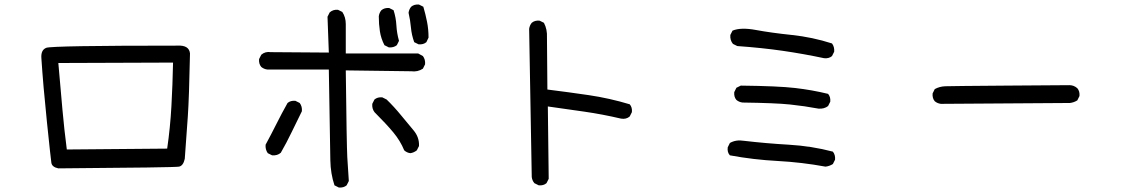

<svg xmlns="http://www.w3.org/2000/svg" viewBox="-20 -792 5040 863"><path d="M242.2 -35.2Q213.9 -41 210.9 -60.1Q208 -79.1 190.9 -244.1Q173.8 -409.2 166 -530.3Q163.1 -567.4 188 -577.1Q212.9 -586.9 777.3 -586.9Q830.1 -589.8 834 -551.8Q830.1 -354.5 824.2 -268.6Q818.4 -182.6 810.5 -78.1Q803.7 -46.9 784.7 -43Q765.6 -39.1 242.2 -35.2ZM731.4 -124Q745.1 -217.8 750.5 -315.4Q755.9 -413.1 757.8 -510.7L242.2 -508.8Q252.9 -387.7 260.7 -298.8Q268.6 -210 280.3 -120.1Z M1502.9 50.8 1483.4 41Q1465.8 -11.7 1464.8 -71.8Q1463.9 -131.8 1458 -479.5H1181.6Q1166 -481.4 1154.3 -491.2Q1142.6 -504.9 1144.5 -526.4L1154.3 -545.9Q1171.9 -561.5 1197.3 -557.6L1458 -555.7L1452.1 -716.8L1461.9 -736.3Q1477.5 -750 1499 -748L1518.6 -738.3Q1534.2 -714.8 1534.2 -683.6V-551.8H1859.4L1880.9 -540Q1892.6 -524.4 1890.6 -502.9L1880.9 -483.4Q1857.4 -467.8 1828.1 -471.7L1534.2 -475.6Q1538.1 -139.6 1541 -85.4Q1543.9 -31.2 1547.9 21.5L1538.1 41Q1524.4 52.7 1502.9 50.8ZM1203.1 -93.8 1183.6 -103.5Q1171.9 -120.1 1173.8 -141.6Q1199.2 -188.5 1222.7 -235.4Q1246.1 -282.2 1272.5 -329.1Q1286.1 -340.8 1307.6 -338.9L1327.1 -329.1Q1338.9 -313.5 1336.9 -292Q1313.5 -245.1 1291 -198.2Q1268.6 -151.4 1242.2 -105.5Q1226.6 -91.8 1203.1 -93.8ZM1824.2 -103.5Q1808.6 -105.5 1796.9 -116.2Q1779.3 -159.2 1747.6 -197.3Q1715.8 -235.4 1663.1 -288.1Q1651.4 -303.7 1653.3 -325.2L1663.1 -344.7Q1676.8 -356.4 1698.2 -354.5L1717.8 -344.7Q1752 -311.5 1782.2 -274.4Q1812.5 -237.3 1838.9 -206.1Q1865.2 -174.8 1863.3 -135.7L1853.5 -116.2Q1839.8 -105.5 1824.2 -103.5ZM1727.5 -579.1 1708 -588.9Q1692.4 -619.1 1687.5 -651.4Q1682.6 -683.6 1682.6 -718.8Q1684.6 -734.4 1694.3 -746.1Q1708 -757.8 1729.5 -755.9L1749 -746.1Q1759.8 -712.9 1761.7 -677.7Q1763.7 -642.6 1773.4 -608.4L1763.7 -588.9Q1749 -577.1 1727.5 -579.1ZM1861.3 -592.8 1841.8 -602.5Q1830.1 -634.8 1827.1 -668Q1824.2 -701.2 1816.4 -734.4Q1818.4 -750 1828.1 -761.7Q1841.8 -773.4 1863.3 -771.5L1882.8 -761.7Q1892.6 -728.5 1899.4 -694.3Q1906.2 -660.2 1906.2 -623L1896.5 -602.5Q1882.8 -590.8 1861.3 -592.8Z M2401.4 41 2381.8 31.2Q2372.1 19.5 2370.1 3.9L2358.4 -662.1Q2360.4 -677.7 2370.1 -689.5Q2383.8 -701.2 2405.3 -699.2L2424.8 -689.5Q2440.4 -660.2 2438.5 -623L2440.4 -389.6Q2534.2 -377.9 2627 -364.3Q2719.7 -350.6 2810.5 -323.2Q2822.3 -309.6 2820.3 -288.1L2810.5 -268.6Q2794.9 -254.9 2771.5 -258.8Q2688.5 -278.3 2607.4 -290Q2526.4 -301.8 2442.4 -313.5L2446.3 11.7L2436.5 31.2Q2422.9 43 2401.4 41Z M3690.4 -43Q3585 -62.5 3475.6 -68.4Q3366.2 -74.2 3260.7 -93.8Q3248 -107.4 3251 -129.9L3260.7 -149.4Q3288.1 -165 3323.2 -159.2Q3422.9 -147.5 3525.4 -141.6Q3627.9 -135.7 3723.6 -110.4Q3735.4 -95.7 3733.4 -74.2L3723.6 -54.7Q3708 -44.9 3690.4 -43ZM3659.2 -303.7Q3596.7 -315.4 3531.2 -322.3Q3465.8 -329.1 3317.4 -331.1Q3301.8 -333 3290 -342.8Q3278.3 -356.4 3280.3 -377.9L3290 -397.5L3309.6 -407.2Q3477.5 -405.3 3553.7 -396.5Q3629.9 -387.7 3702.1 -370.1Q3713.9 -356.4 3711.9 -335L3702.1 -315.4Q3684.6 -301.8 3659.2 -303.7ZM3684.6 -530.3Q3592.8 -549.8 3499 -563.5Q3405.3 -577.1 3293.9 -585L3274.4 -594.7Q3260.7 -611.3 3262.7 -634.8L3272.5 -654.3Q3309.6 -669.9 3377.9 -657.2Q3446.3 -644.5 3539.1 -634.8Q3631.8 -625 3719.7 -596.7Q3731.4 -581.1 3729.5 -559.6L3719.7 -540Q3706.1 -528.3 3684.6 -530.3Z M4209 -325.2Q4193.4 -327.1 4181.6 -336.9Q4169.9 -350.6 4171.9 -372.1L4181.6 -391.6Q4203.1 -403.3 4228.5 -404.3Q4253.9 -405.3 4503.9 -407.2Q4753.9 -409.2 4787.1 -409.2Q4806.6 -409.2 4822.3 -395.5Q4834 -381.8 4832 -360.4L4822.3 -340.8Q4806.6 -331.1 4789.1 -329.1Z"/></svg>

Font: JasonHandwriting2
Style: Regular
Weight: 400
Version: Version 1.05.10